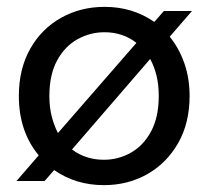

<svg xmlns="http://www.w3.org/2000/svg" viewBox="-20 -528 607 560"><path d="M28 0 93 -75Q65 -108 50 -151.5Q35 -195 35 -248Q35 -327 68 -385.5Q101 -444 158 -476Q215 -508 285 -508Q367 -508 430 -464L458 -496H540L475 -421Q502 -388 517.5 -344Q533 -300 533 -248Q533 -169 499.5 -110.5Q466 -52 409.5 -20Q353 12 283 12Q201 12 138 -32L110 0ZM124 -248Q124 -215 131 -188Q138 -161 149 -140L378 -403Q338 -434 285 -434Q243 -434 206 -413.5Q169 -393 146.5 -351.5Q124 -310 124 -248ZM283 -62Q325 -62 361.5 -82.5Q398 -103 420.5 -144.5Q443 -186 443 -248Q443 -281 436.5 -307.5Q430 -334 418 -356L190 -92Q230 -62 283 -62Z"/></svg>

Font: HostGroteskRegular
Style: Regular
Weight: 400
Designer: Doukan Karapınar based on Poppins by Indian Type Foundry, Jonny Pinhorn
Foundry: Element Type
Version: Version 1.001; ttfautohint (v1.8.4.7-5d5b)